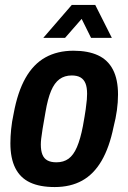

<svg xmlns="http://www.w3.org/2000/svg" viewBox="-20 -744 518 776"><path d="M201 12Q141 12 101.5 -6.5Q62 -25 42 -64.5Q22 -104 22 -165Q22 -191 25 -221.5Q28 -252 35 -284Q51 -372 83 -428.5Q115 -485 163.5 -512Q212 -539 277 -539Q336 -539 376 -520.5Q416 -502 436.5 -462.5Q457 -423 457 -362Q457 -331 452.5 -298.5Q448 -266 439 -231Q422 -148 390.5 -94Q359 -40 312 -14Q265 12 201 12ZM208 -88Q237 -88 257 -102.5Q277 -117 291 -149.5Q305 -182 315 -234Q323 -278 326.5 -303Q330 -328 331 -341.5Q332 -355 332 -365Q332 -391 325.5 -407Q319 -423 305.5 -431Q292 -439 270 -439Q241 -439 220.5 -424Q200 -409 186.5 -377Q173 -345 164 -292Q156 -248 152 -222.5Q148 -197 146.5 -183.5Q145 -170 145 -160Q145 -135 151.5 -119Q158 -103 172 -95.5Q186 -88 208 -88ZM155 -591 270 -724H365L432 -591H348L293 -702H340L243 -591Z"/></svg>

Font: Archivo Condensed
Style: Bold Italic
Weight: 700
Width: 3
Italic angle: -10°
Designer: Hector Gatti
Foundry: Omnibus-Type
Version: Version 2.001